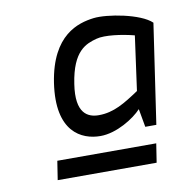

<svg xmlns="http://www.w3.org/2000/svg" viewBox="-60 -791 560 581"><g transform="rotate(-10 220.0 -500.5)"><path d="M172 -546C187 -646 229 -660 262 -669C288 -676 339 -669 378 -659L355 -492C310 -462 275 -440 229 -440C196 -440 158 -456 172 -546ZM112 -560C90 -412 165 -377 223 -377C273 -377 328 -412 351 -437L361 -381H395L440 -687C407 -719 306 -737 264 -732C216 -726 134 -704 112 -560ZM72 -268H376L385 -326H81Z"/></g></svg>

Font: Exo
Style: Regular Italic
Weight: 400
Designer: Natanael Gama
Version: Version 1.00